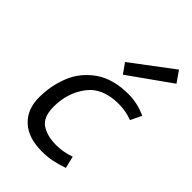

<svg xmlns="http://www.w3.org/2000/svg" viewBox="-187 -669 750 750"><g transform="rotate(45 188.0 -293.5)"><path d="M34 0ZM34 -133Q34 -198 57.5 -256Q81 -314 134.5 -351.5Q188 -389 273 -389Q322 -389 370 -367L348 -321Q312 -335 273 -335Q183 -335 141.5 -279Q100 -223 100 -148Q100 -90 131.5 -69Q163 -48 214 -48Q252 -48 291 -62L303 -12Q271 -1 246 4Q221 9 191 9Q116 9 75 -29Q34 -67 34 -133ZM376 -550 203 -427 174 -468 344 -596Z"/></g></svg>

Font: Cambay Devanagari
Style: Italic
Weight: 400
Italic angle: -11°
Designer: Pooja Saxena
Foundry: Pooja Saxena
Version: Version 1.018;PS 001.018;hotconv 1.0.70;makeotf.lib2.5.58329